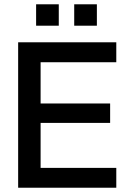

<svg xmlns="http://www.w3.org/2000/svg" viewBox="-20 -878 612 898"><path d="M64.9 0V-680.2H523.9V-586.9H169.9V-394H495.1V-303.2H169.9V-92.8H523.9V0ZM148.9 -757.8V-857.9H254.9V-757.8ZM327.1 -757.8V-857.9H433.1V-757.8Z"/></svg>

Font: TASA Orbiter Deck Medium
Style: Regular
Weight: 500
Designer: Weizhong Zhang
Version: Version 1.000;Glyphs 3.1.2 (3151)